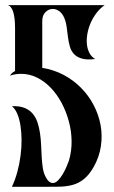

<svg xmlns="http://www.w3.org/2000/svg" viewBox="-20 -721 439 741"><path d="M9.8 -701.2H383.8Q365.7 -688.5 352.1 -670.4Q338.4 -652.3 329.6 -631.8Q320.8 -611.3 317.1 -590.1Q313.5 -568.8 315.4 -550Q317.4 -531.2 325.2 -516.4Q333 -501.5 347.2 -493.2Q314.9 -489.3 295.4 -495.1Q275.9 -501 264.9 -513.2Q253.9 -525.4 249.3 -542.5Q244.6 -559.6 242.2 -578.6Q239.7 -597.7 237.3 -616.7Q234.9 -635.7 228 -651.9Q220.2 -669.9 208.3 -678.2Q196.3 -686.5 183.6 -686.5Q168 -686.5 155.5 -674.1Q143.1 -661.6 143.1 -640.1V-459Q187.5 -452.1 225.6 -431.9Q263.7 -411.6 293 -381.8Q322.3 -352.1 341.6 -315.2Q360.8 -278.3 368.2 -238.3Q375.5 -198.2 369.4 -157Q363.3 -115.7 341.8 -77.1Q324.2 -46.4 304.4 -30.3Q284.7 -14.2 261 -7.6Q237.3 -1 209 -0.5Q180.7 0 146 0H25.9Q38.6 -26.9 46.9 -57.6Q55.2 -88.4 59.3 -119.9Q63.5 -151.4 63.2 -181.6Q63 -211.9 58.8 -237.5Q54.7 -263.2 46.4 -282.5Q38.1 -301.8 25.9 -311Q54.7 -312.5 74.2 -304.7Q93.8 -296.9 106 -282.5Q118.2 -268.1 124.8 -248.3Q131.3 -228.5 134.5 -206.3Q137.7 -184.1 138.7 -160.6Q139.6 -137.2 140.9 -115.2Q142.1 -93.3 145 -74Q147.9 -54.7 154.8 -41Q161.6 -26.9 168.9 -20.8Q176.3 -14.6 183.6 -14.6Q193.8 -14.6 203.6 -24.4Q213.4 -34.2 221.7 -48.1Q230 -62 236.3 -76.7Q242.7 -91.3 246.1 -101.1Q256.8 -138.2 256.3 -176.3Q255.9 -214.4 246.1 -251Q235.8 -290 217.8 -323.7Q199.7 -357.4 175.8 -382.3Q151.9 -407.2 122.8 -421.6Q93.8 -436 62 -436Q51.3 -436 40.8 -434.6Q30.3 -433.1 19 -429.2Q23.4 -439 38.1 -446.8V-610.8Q38.1 -693.4 9.8 -701.2Z"/></svg>

Font: 003 KoZ KJR
Style: Regular
Weight: 400
Designer: Ko Z, Min Khaing
Foundry: Your Own Font Foundry
Version: Version 2.50;March 29, 2020;